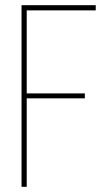

<svg xmlns="http://www.w3.org/2000/svg" viewBox="-20 -720 400 740"><path d="M63 0V-700H349V-680H83V-360H307V-341H83V0Z"/></svg>

Font: Georama SemiCondensed Thin
Style: Regular
Weight: 100
Width: 4
Designer: Jean-Baptiste Levee
Foundry: Production Type
Version: Version 1.000